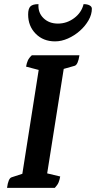

<svg xmlns="http://www.w3.org/2000/svg" viewBox="-20 -908 464 928"><path d="M14 0Q20 -46 36 -51L88 -68L167 -570L106 -586Q109 -603 114.5 -615.5Q120 -628 134 -641H364Q357 -595 341 -590L288 -575L208 -70L271 -55Q268 -38 263 -26Q258 -14 245 0ZM246 -708Q189 -708 152.5 -745Q116 -782 116 -838Q116 -866 127 -877Q138 -888 166 -888Q163 -847 190 -820.5Q217 -794 260 -794Q303 -794 338.5 -820.5Q374 -847 384 -888Q402 -888 413 -882Q424 -876 424 -866Q424 -838 408 -810Q392 -782 366 -759Q340 -736 308.5 -722Q277 -708 246 -708Z"/></svg>

Font: Petrona
Style: Bold Italic
Weight: 700
Italic angle: -9°
Designer: Ringo R. Seeber
Foundry: Ringo R. Seeber
Version: Version 2.001; ttfautohint (v1.8.3)